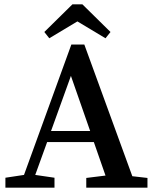

<svg xmlns="http://www.w3.org/2000/svg" viewBox="-20 -868 709 888"><path d="M397 -262 308 -517 216 -262ZM662 -45V0H379V-45L468 -56L414 -211H198L143 -59L232 -46V0H5V-46L91 -59L310 -662H370L592 -53ZM468 -691 338 -769 208 -691 185 -720 315 -848H361L491 -720Z"/></svg>

Font: Source Serif Pro Semibold
Style: Regular
Weight: 600
Designer: Frank Grießhammer
Foundry: Adobe Systems Incorporated
Version: Version 1.014;PS Version 1.0;hotconv 1.0.73;makeotf.lib2.5.5